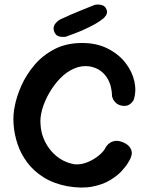

<svg xmlns="http://www.w3.org/2000/svg" viewBox="-20 -844 668 862"><path d="M282 -8Q220 -20 175.5 -48Q131 -76 102 -115Q73 -154 58.5 -198Q44 -242 41 -286Q38 -330 46 -366Q54 -410 76 -459.5Q98 -509 135 -552.5Q172 -596 225 -623.5Q278 -651 349 -651Q414 -651 463.5 -626Q513 -601 543.5 -561.5Q574 -522 583.5 -478Q593 -434 580 -395Q580 -395 575 -387.5Q570 -380 559 -373.5Q548 -367 530 -369Q511 -372 500.5 -382Q490 -392 486.5 -401.5Q483 -411 483 -411Q483 -411 482.5 -422.5Q482 -434 478 -452.5Q474 -471 463.5 -490Q453 -509 433.5 -524.5Q414 -540 382 -546Q346 -551 312 -536Q278 -521 250 -492Q222 -463 201 -426.5Q180 -390 169.5 -353Q159 -316 162 -285Q164 -252 175 -224.5Q186 -197 202 -176Q218 -155 237.5 -140Q257 -125 278.5 -116.5Q300 -108 320 -106Q347 -105 374.5 -116.5Q402 -128 424.5 -146.5Q447 -165 456 -185Q456 -185 460.5 -191Q465 -197 475 -203.5Q485 -210 499.5 -211.5Q514 -213 535 -204Q552 -196 560 -186.5Q568 -177 570.5 -167Q573 -157 571 -149Q569 -141 567 -136Q565 -131 565 -131Q565 -131 556 -115Q547 -99 527 -77Q507 -55 474 -35Q441 -15 393.5 -6Q346 3 282 -8ZM275 -679Q275 -679 269.5 -678.5Q264 -678 255.5 -678.5Q247 -679 239 -683Q231 -687 226 -696Q219 -710 221 -721Q223 -732 230 -740Q237 -748 243 -752Q249 -756 249 -756Q298 -779 335.5 -794Q373 -809 405 -822Q405 -822 410.5 -823Q416 -824 424 -823.5Q432 -823 440.5 -820Q449 -817 455 -808Q461 -798 460.5 -789.5Q460 -781 456 -775Q452 -769 448.5 -765.5Q445 -762 445 -762Q427 -747 405 -735Q383 -723 360 -712.5Q337 -702 315.5 -694Q294 -686 275 -679Z"/></svg>

Font: Sour Gummy Medium
Style: Regular
Weight: 500
Designer: Stefie Justprince
Foundry: Eifetstype
Version: Version 1.000